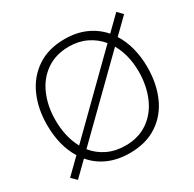

<svg xmlns="http://www.w3.org/2000/svg" viewBox="-169 -954 1167 1152"><g transform="rotate(-30 414.5 -377.5)"><path d="M698 -623Q730 -573 746 -510.5Q762 -448 762 -378Q762 -265 722.5 -175.5Q683 -86 605 -34.5Q527 17 415 17Q332 17 267 -11.5Q202 -40 158 -93L63 0L28 -34L129 -133Q67 -232 67 -378Q67 -489 106.5 -578Q146 -667 224 -719.5Q302 -772 415 -772Q496 -772 560 -743.5Q624 -715 669 -663L766 -758L800 -723ZM172 -175 627 -622Q589 -668 535 -694Q481 -720 415 -720Q323 -720 257.5 -674.5Q192 -629 158.5 -551Q125 -473 125 -378Q125 -261 172 -175ZM655 -581 199 -134Q237 -87 291.5 -61Q346 -35 415 -35Q505 -35 570 -80Q635 -125 669 -203Q703 -281 704 -378Q704 -496 655 -581Z"/></g></svg>

Font: Biryani ExtraLight
Style: Regular
Weight: 275
Designer: Dan Reynolds and Mathieu Reguer
Foundry: Dan Reynolds and Mathieu Reguer
Version: Version 1.004; ttfautohint (v1.1) -l 5 -r 5 -G 72 -x 0 -D la